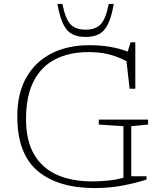

<svg xmlns="http://www.w3.org/2000/svg" viewBox="-20 -947 830 977"><path d="M648 -50H725.5V-33.5Q675 -16.5 606.2 -3.2Q537.5 10 463 10Q275 10 171.5 -77.2Q68 -164.5 68 -355Q68 -471 113.5 -551.8Q159 -632.5 241.5 -674.8Q324 -717 434.5 -717Q492 -717 541 -708.5Q590 -700 630 -684.5L644.5 -732H668.5V-495.5H639.5L623.5 -636Q573 -661.5 528.2 -671.8Q483.5 -682 430.5 -682Q334.5 -682 263 -646.2Q191.5 -610.5 152 -535.2Q112.5 -460 112.5 -340.5Q112.5 -230.5 154 -160.5Q195.5 -90.5 270.5 -57.2Q345.5 -24 446.5 -24Q486 -24 526.5 -27.8Q567 -31.5 608 -42.5V-305L482.5 -313V-338.5H733.5V-313L648 -305ZM415.5 -796Q466 -796 492 -823Q518 -850 533.5 -927H559Q547.5 -861.5 529.8 -825Q512 -788.5 484.5 -773.8Q457 -759 415.5 -759Q374 -759 346.5 -773.8Q319 -788.5 301.5 -825Q284 -861.5 272 -927H297.5Q313 -850 339 -823Q365 -796 415.5 -796Z"/></svg>

Font: Newsreader Caption ExtraLight
Style: Regular
Weight: 275
Designer: Hugues Gentile
Foundry: Production Type
Version: Version 1.001